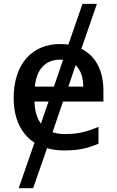

<svg xmlns="http://www.w3.org/2000/svg" viewBox="-20 -780 612 1008"><path d="M294.9 -548.8C149.9 -548.8 51.8 -445.8 51.8 -265.1C51.8 -154.3 92.8 -75.2 161.1 -30.8L78.1 208H153.8L227.1 -2C254.4 5.9 284.2 9.8 316.9 9.8C355 9.8 387.7 6.8 415 1C442.4 -4.9 469.7 -13.7 497.1 -25.9V-113.8C468.3 -101.6 440.4 -92.3 413.6 -85.9C386.7 -79.6 355.5 -76.2 320.8 -76.2C296.9 -76.2 275.4 -79.6 255.9 -85.9L311 -247.1H522.9V-305.2C522.9 -410.2 481.4 -486.8 407.2 -523.9L488.8 -759.8H413.1L338.9 -545.9C324.7 -547.9 310.1 -548.8 294.9 -548.8ZM294.9 -466.8C301.3 -466.8 306.6 -466.3 311 -465.8L263.2 -325.2H163.1C170.9 -415.5 218.8 -466.8 294.9 -466.8ZM338.9 -325.2 377 -438C403.8 -412.6 417 -372.6 417 -325.2ZM234.9 -247.1 194.8 -130.9C173.8 -159.7 162.6 -198.2 161.1 -247.1Z"/></svg>

Font: Noto Reveo Sans
Style: Regular
Weight: 500
Designer: Monotype Design Team
Foundry: Monotype Imaging Inc.
Version: Version 2.007